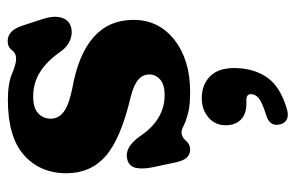

<svg xmlns="http://www.w3.org/2000/svg" viewBox="-158 -356 787 512"><g transform="rotate(-90 236.0 -100.5)"><path d="M238 -55.5Q266 -55.5 279.5 -67.5Q293 -79.5 293 -96.5Q293 -113.5 279 -125.8Q265 -138 233 -146Q121 -172.5 75.2 -212.8Q29.5 -253 29.5 -317.5Q29.5 -387.5 77.8 -430.5Q126 -473.5 225 -473.5Q269 -473.5 294.8 -462.5Q320.5 -451.5 335.5 -451.5Q349.5 -451.5 357.8 -462.8Q366 -474 382 -474Q395 -474 405.2 -465.5Q415.5 -457 423 -435L440.5 -381.5Q450 -352.5 445 -332.8Q440 -313 423.5 -306.5Q406 -300 387.2 -306.5Q368.5 -313 355 -331.5Q329.5 -368.5 300.2 -387.2Q271 -406 234 -406Q203.5 -406 189.2 -392.5Q175 -379 175 -359.5Q175 -338.5 193 -324.8Q211 -311 254.5 -302Q438.5 -269.5 438.5 -138.5Q438.5 -71 385 -29.2Q331.5 12.5 246.5 12.5Q210 12.5 188.8 6.8Q167.5 1 156.2 -4.8Q145 -10.5 139 -10.5Q126 -10.5 116.5 1Q107 12.5 92.5 12.5Q80.5 12.5 72 4.2Q63.5 -4 59 -24L45.5 -87Q40 -114 43.8 -132Q47.5 -150 66 -155Q97.5 -163.5 127 -123Q171.5 -55.5 238 -55.5ZM215.5 162.5Q187 162.5 172.2 147.5Q157.5 132.5 157.5 107.5Q157.5 79 178.5 61.2Q199.5 43.5 230 43.5Q265 43.5 287.5 65.2Q310 87 310 129.5Q310 181.5 285.2 217.5Q260.5 253.5 199 271Q182.5 275.5 172.2 269.8Q162 264 159.5 251Q154 224.5 184 215.5Q219 204.5 229.8 195.2Q240.5 186 240.5 175Q240.5 162.5 225 162.5Z"/></g></svg>

Font: Fraunces 72pt S100
Style: Bold
Weight: 700
Version: Version 1.000; ttfautohint (v1.8.3)